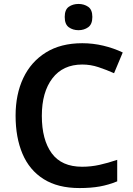

<svg xmlns="http://www.w3.org/2000/svg" viewBox="-20 -943 675 973"><path d="M397 -616Q299 -616 245.5 -546Q192 -476 192 -356Q192 -235 242 -166.5Q292 -98 396 -98Q441 -98 484 -107.5Q527 -117 574 -133V-24Q530 -6 485.5 2Q441 10 383 10Q273 10 201 -35.5Q129 -81 94 -163.5Q59 -246 59 -357Q59 -465 98 -547.5Q137 -630 212.5 -677Q288 -724 397 -724Q451 -724 503.5 -711.5Q556 -699 602 -677L558 -572Q520 -589 479.5 -602.5Q439 -616 397 -616ZM378 -923Q406 -923 427 -908.5Q448 -894 448 -857Q448 -820 427 -805Q406 -790 378 -790Q349 -790 328.5 -805Q308 -820 308 -857Q308 -894 328.5 -908.5Q349 -923 378 -923Z"/></svg>

Font: Noto Sans Kannada SemiBold
Style: Regular
Weight: 600
Designer: Jelle Bosma - Monotype Design Team
Foundry: Monotype Imaging Inc.
Version: Version 2.005; ttfautohint (v1.8.4.7-5d5b)